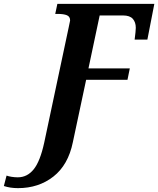

<svg xmlns="http://www.w3.org/2000/svg" viewBox="-168 -734 819 994"><path d="M-148 229 -134 175Q-124 179 -107.5 181.5Q-91 184 -76 184Q-27 184 6.5 142.5Q40 101 61 4L188 -594Q195 -626 195 -628Q195 -648 178.5 -655Q162 -662 130 -662H118L129 -714H631L595 -529H529Q535 -575 535 -590Q535 -619 519.5 -636.5Q504 -654 469 -654H348L290 -380H504L492 -321H278L209 3Q185 120 108.5 180Q32 240 -75 240Q-115 240 -148 229Z"/></svg>

Font: Noto Serif Narrow
Style: Bold Italic
Weight: 700
Width: 4
Italic angle: -12°
Designer: Monotype Design Team
Foundry: Monotype Imaging Inc.
Version: Version 1.001